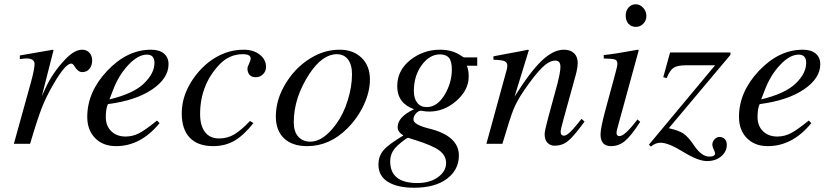

<svg xmlns="http://www.w3.org/2000/svg" viewBox="-20 -674 3897 900"><path d="M176 -223 192 -258Q226 -333 286 -396Q329 -441 365 -441Q386 -441 399 -427Q412 -413 412 -390Q412 -367 399.5 -351.5Q387 -336 365 -336Q346 -336 330 -362Q322 -376 314 -376Q287 -376 232 -282Q198 -224 177.5 -172.5Q157 -121 121 0H45L126 -292Q142 -351 142 -374Q142 -400 104 -400Q96 -400 73 -397V-414L228 -441L231 -439Z M716 -109 728 -97Q640 11 524 11Q463 11 426 -26.5Q389 -64 389 -126Q389 -243 482.5 -342Q576 -441 688 -441Q727 -441 748.5 -423Q770 -405 770 -373Q770 -307 693.5 -255Q617 -203 486 -186Q476 -166 476 -125Q476 -84 501.5 -59Q527 -34 569 -34Q602 -34 632 -49.5Q662 -65 716 -109ZM510 -252 493 -208Q605 -235 654 -282Q704 -330 704 -379Q704 -418 669 -418Q627 -418 581.5 -369.5Q536 -321 510 -252Z M1152 -107 1168 -97Q1122 -39 1078.5 -14Q1035 11 979 11Q908 11 870 -28Q832 -67 832 -143Q832 -210 866 -272.5Q900 -335 955 -380Q1032 -441 1122 -441Q1168 -441 1197.5 -418Q1227 -395 1227 -360Q1227 -340 1213 -326Q1199 -312 1179 -312Q1159 -312 1149.5 -323.5Q1140 -335 1140 -352Q1140 -361 1147.5 -375.5Q1155 -390 1155 -400Q1155 -420 1118 -420Q1055 -420 1009 -372Q918 -276 918 -139Q918 -85 941 -55Q964 -25 1007 -25Q1046 -25 1078 -44Q1110 -63 1152 -107Z M1714 -301Q1714 -244 1685.5 -182.5Q1657 -121 1608 -72Q1525 11 1420 11Q1350 11 1311.5 -25.5Q1273 -62 1273 -128Q1273 -211 1323.5 -290Q1374 -369 1453 -411Q1509 -441 1573 -441Q1635 -441 1674.5 -403.5Q1714 -366 1714 -301ZM1630 -326Q1630 -371 1611 -395.5Q1592 -420 1559 -420Q1492 -420 1431 -329Q1357 -216 1357 -101Q1357 -57 1378 -33.5Q1399 -10 1435 -10Q1496 -10 1556 -93Q1590 -139 1610 -203.5Q1630 -268 1630 -326Z M2217 -366H2168Q2177 -348 2177 -315Q2177 -252 2119.5 -201.5Q2062 -151 1992 -151Q1975 -151 1961 -154Q1958 -155 1954 -155Q1941 -155 1929.5 -142Q1918 -129 1918 -114Q1918 -90 1989 -72Q2131 -38 2131 55Q2131 122 2075 164Q2019 206 1921 206Q1843 206 1798.5 178.5Q1754 151 1754 98Q1754 59 1776.5 31.5Q1799 4 1871 -39Q1844 -55 1844 -78Q1844 -126 1921 -162Q1842 -190 1842 -270Q1842 -344 1903 -392.5Q1964 -441 2043 -441Q2101 -441 2141 -413Q2152 -405 2157 -405H2217ZM2098 -348Q2098 -387 2084.5 -403Q2071 -419 2042 -419Q1994 -419 1957 -369Q1920 -319 1920 -247Q1920 -212 1936 -192Q1952 -172 1980 -172Q2030 -172 2065 -231Q2098 -287 2098 -348ZM2071 90Q2071 55 2039.5 31.5Q2008 8 1928 -17Q1904 -24 1894 -28Q1887 -28 1863.5 -9Q1840 10 1829 24Q1809 49 1809 82Q1809 184 1936 184Q1995 184 2033 156.5Q2071 129 2071 90Z M2706 -117 2720 -104Q2669 -34 2642 -12.5Q2615 9 2580 9Q2560 9 2546.5 -4.5Q2533 -18 2533 -45Q2533 -61 2549 -120L2593 -282Q2607 -336 2607 -361Q2607 -390 2583 -390Q2554 -390 2519.5 -355.5Q2485 -321 2435 -248Q2402 -199 2386.5 -160Q2371 -121 2335 0H2260L2356 -350Q2358 -360 2358 -367Q2358 -382 2344.5 -387.5Q2331 -393 2293 -394V-410Q2332 -418 2380 -426.5Q2428 -435 2455 -441L2459 -439L2392 -221Q2466 -339 2520 -390Q2574 -441 2623 -441Q2654 -441 2671 -424.5Q2688 -408 2688 -380Q2688 -355 2678 -320L2622 -117Q2608 -67 2608 -56Q2608 -38 2624 -38Q2643 -38 2685 -91Q2692 -99 2706 -117Z M3010 -599Q3010 -578 2995.5 -563Q2981 -548 2961 -548Q2939 -548 2926 -562.5Q2913 -577 2913 -601Q2913 -624 2926.5 -639Q2940 -654 2960 -654Q2980 -654 2995 -637.5Q3010 -621 3010 -599ZM2968 -114 2981 -103Q2939 -38 2910 -13.5Q2881 11 2844 11Q2795 11 2795 -44Q2795 -73 2817 -155L2865 -332Q2874 -364 2874 -376Q2874 -391 2862.5 -395Q2851 -399 2810 -400V-416Q2856 -420 2970 -441L2974 -438L2880 -95Q2870 -61 2870 -51Q2870 -36 2884 -36Q2909 -36 2968 -114Z M3404 -417 3115 -73Q3161 -63 3183.5 -48Q3206 -33 3235 10Q3269 60 3305 60Q3332 60 3332 45Q3332 40 3327 30Q3319 14 3319 2Q3320 -11 3330 -21.5Q3340 -32 3352 -32Q3368 -32 3377.5 -22Q3387 -12 3387 5Q3387 36 3361 58.5Q3335 81 3294 81Q3252 81 3181 37Q3113 -5 3076 -5Q3053 -5 3031 13L3022 4L3332 -368H3196Q3156 -368 3138 -356.5Q3120 -345 3105 -308L3089 -312L3121 -428H3404Z M3771 -109 3783 -97Q3695 11 3579 11Q3518 11 3481 -26.5Q3444 -64 3444 -126Q3444 -243 3537.5 -342Q3631 -441 3743 -441Q3782 -441 3803.5 -423Q3825 -405 3825 -373Q3825 -307 3748.5 -255Q3672 -203 3541 -186Q3531 -166 3531 -125Q3531 -84 3556.5 -59Q3582 -34 3624 -34Q3657 -34 3687 -49.5Q3717 -65 3771 -109ZM3565 -252 3548 -208Q3660 -235 3709 -282Q3759 -330 3759 -379Q3759 -418 3724 -418Q3682 -418 3636.5 -369.5Q3591 -321 3565 -252Z"/></svg>

Font: STIX
Style: Italic
Weight: 400
Italic angle: -16.33°
Designer: MicroPress Inc., with final additions and corrections provided by Coen Hoffman, Elsevier (retired)
Version: Version 1.1.1